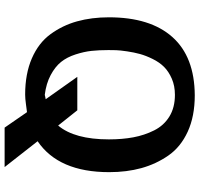

<svg xmlns="http://www.w3.org/2000/svg" viewBox="-36 -719 864 832"><g transform="rotate(90 396.0 -303.0)"><path d="M55 -343Q55 -522 140.5 -618Q226 -714 393 -715Q484 -715 550.5 -684.5Q617 -654 654 -600.5Q691 -547 708.5 -483.5Q726 -420 726 -344Q726 -125 592 -34L704 109H533L466 12Q457 13 432 16.5Q407 20 390 20Q300 20 233 -9Q166 -38 128 -90Q90 -142 72.5 -205Q55 -268 55 -343ZM197 -341Q197 -300 200.5 -267.5Q204 -235 216 -198Q228 -161 248.5 -135.5Q269 -110 305.5 -90.5Q342 -71 391 -65Q396 -66 402 -67.5Q408 -69 410 -69L313 -206H458L524 -123Q584 -194 584 -343Q584 -401 575 -449Q566 -497 545 -539Q524 -581 485 -605Q446 -629 391 -629Q352 -629 321 -615.5Q290 -602 270 -582Q250 -562 235.5 -532.5Q221 -503 214 -477.5Q207 -452 202.5 -421.5Q198 -391 197.5 -374.5Q197 -358 197 -341Z"/></g></svg>

Font: Coval
Style: ExtraBold
Weight: 800
Foundry: Context Ltd
Version: Version 001.000